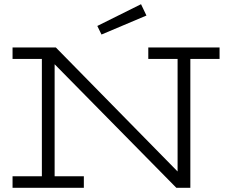

<svg xmlns="http://www.w3.org/2000/svg" viewBox="-20 -898 1100 918"><path d="M40 -670.9H247.1L829.1 -78.1V-616.2H689V-670.9H1029.8V-616.2H890.1V0H823.2L241.2 -590.8V-55.2H380.9V0H40V-55.2H180.2V-616.2H40ZM680.2 -823.7 465.3 -732.9 445.3 -773.9 654.3 -877.9Z"/></svg>

Font: Stint Ultra Expanded
Style: Regular
Weight: 400
Width: 7
Designer: Astigmatic (AOETI)
Foundry: Astigmatic (AOETI)
Version: Version 1.000